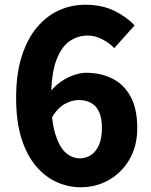

<svg xmlns="http://www.w3.org/2000/svg" viewBox="-20 -776 639 810"><path d="M320 14Q268 14 219 -8Q170 -30 131.5 -75.5Q93 -121 70.5 -192Q48 -263 48 -363Q48 -465 72 -539.5Q96 -614 137 -662Q178 -710 230 -733Q282 -756 339 -756Q410 -756 462 -730.5Q514 -705 548 -669L462 -573Q443 -594 412 -610Q381 -626 350 -626Q307 -626 272 -601Q237 -576 216.5 -519Q196 -462 196 -363Q196 -267 213 -211.5Q230 -156 257 -132Q284 -108 317 -108Q343 -108 364 -122Q385 -136 397.5 -164.5Q410 -193 410 -236Q410 -279 397.5 -305Q385 -331 363 -342.5Q341 -354 313 -354Q283 -354 252.5 -337Q222 -320 196 -276L189 -384Q208 -411 235 -430Q262 -449 291 -459Q320 -469 343 -469Q405 -469 454 -444.5Q503 -420 531 -368.5Q559 -317 559 -236Q559 -159 526 -103Q493 -47 439 -16.5Q385 14 320 14Z"/></svg>

Font: Noto Sans SC Thin ExtraBold
Style: Regular
Weight: 800
Version: Version 2.004-H2;hotconv 1.0.118;makeotfexe 2.5.65603